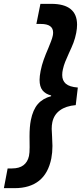

<svg xmlns="http://www.w3.org/2000/svg" viewBox="-49 -832 433 998"><path d="M-9.3 43.5H13.7Q50.8 43.5 72.8 26.9Q94.7 10.3 101.6 -21Q105 -37.1 105 -66.9L104.5 -123.5Q104.5 -173.3 111.3 -207.5Q122.1 -261.7 147.9 -291.3Q173.8 -320.8 216.8 -332V-335.9Q187 -343.3 171.9 -362.5Q156.7 -381.8 156.7 -417Q156.7 -435.5 162.1 -463.4Q168 -493.2 178 -521.2Q188 -549.3 202.1 -581.5Q209.5 -599.6 216.1 -616.7Q222.7 -633.8 225.1 -645.5Q227.1 -653.8 227.1 -662.6Q227.1 -707.5 163.6 -707.5H140.1L161.1 -812H217.3Q351.6 -812 351.6 -703.6Q351.6 -684.1 347.2 -661.1Q341.8 -633.3 332.8 -609.6Q323.7 -585.9 309.1 -555.2Q296.9 -528.8 289.6 -510Q282.2 -491.2 277.8 -471.2Q274.4 -457 274.4 -441.9Q274.4 -413.1 293.2 -396.7Q312 -380.4 355.5 -377L344.7 -285.6Q293.5 -281.2 262.5 -258.5Q231.4 -235.8 223.1 -196.8Q219.7 -181.2 219.7 -162.1Q219.7 -149.9 221.7 -122.6Q223.6 -91.3 223.6 -73.2Q223.6 -39.6 217.8 -8.8Q202.1 69.3 153.8 107.7Q105.5 146 27.3 146H-28.8Z"/></svg>

Font: Reddit Sans Fudge ExBold Italic
Style: Regular
Weight: 800
Italic angle: -11.25°
Designer: Stephen Hutchings
Version: Version 1.013